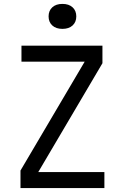

<svg xmlns="http://www.w3.org/2000/svg" viewBox="-20 -964 640 984"><path d="M85 0V-90L414 -648H90V-730H505V-640L176 -82H515V0ZM300 -816Q267 -816 248 -833.5Q229 -851 229 -880Q229 -909 248 -926.5Q267 -944 300 -944Q333 -944 352 -926.5Q371 -909 371 -880Q371 -851 352 -833.5Q333 -816 300 -816Z"/></svg>

Font: JetBrains Mono Zero
Style: Regular-Zero
Weight: 400
Designer: Philipp Nurullin, Konstantin Bulenkov
Foundry: JetBrains
Version: Version 2.211